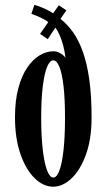

<svg xmlns="http://www.w3.org/2000/svg" viewBox="-20 -730 433 762"><path d="M191.5 11Q152 11 117.2 -23Q82.5 -57 61 -119.2Q39.5 -181.5 39.5 -264.5Q39.5 -331.5 53 -381Q66.5 -430.5 88.8 -462.8Q111 -495 138 -510.8Q165 -526.5 191.5 -526.5Q203.5 -526.5 213.5 -521.8Q223.5 -517 230.5 -511Q237.5 -505 240 -500Q237 -526 230.8 -549.5Q224.5 -573 216.2 -591.5Q208 -610 199.5 -620L169.5 -574.5L139 -595.5L171.5 -642Q163 -650 142 -659.8Q121 -669.5 104.5 -675L116.5 -710.5Q123.5 -709 136.2 -704.2Q149 -699.5 162.2 -693.2Q175.5 -687 183 -682L191 -677.5L213.5 -709L243.5 -689L220 -655Q247 -634 269.8 -602.2Q292.5 -570.5 309 -524Q325.5 -477.5 334.5 -413.5Q343.5 -349.5 343.5 -263.5Q343.5 -178 321 -116.2Q298.5 -54.5 263.5 -21.8Q228.5 11 191.5 11ZM191.5 -25.5Q205.5 -25.5 216 -53.8Q226.5 -82 232.2 -135.2Q238 -188.5 238 -263.5Q238 -337 232.2 -387.5Q226.5 -438 216 -464.2Q205.5 -490.5 191.5 -490.5Q177.5 -490.5 166.8 -464.2Q156 -438 149.8 -387.5Q143.5 -337 143.5 -263.5Q143.5 -188.5 149.8 -135.2Q156 -82 166.8 -53.8Q177.5 -25.5 191.5 -25.5Z"/></svg>

Font: Imbue Thin 10pt SemiBold
Style: Regular
Weight: 600
Version: Version 1.102